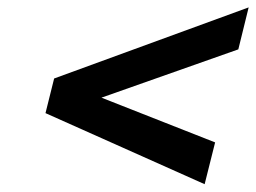

<svg xmlns="http://www.w3.org/2000/svg" viewBox="-20 -607 679 509"><path d="M550.3 -229.5 522.5 -118.7 100.6 -307.1 123.5 -398.9 639.2 -587.4 611.8 -476.1 249 -348.1Z"/></svg>

Font: Andika
Style: Bold Italic
Weight: 700
Italic angle: -14°
Designer: Victor Gaultney, Annie Olsen, Julie Remington, Don Collingsworth, Eric Hays, Becca Hirsbrunner
Foundry: SIL International
Version: Version 6.101